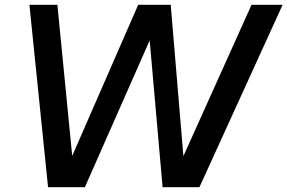

<svg xmlns="http://www.w3.org/2000/svg" viewBox="-20 -783 1202 803"><path d="M335 0H181L103 -763H220L282 -131L558 -763H694L747 -130L1032 -763H1162L814 0H660L606 -614Z"/></svg>

Font: Open Sauce One Medium Italic
Style: Regular
Weight: 500
Italic angle: -10°
Designer: Alfredo Marco Pradil
Foundry: Creative Sauce Fz LLC
Version: Version 1.477